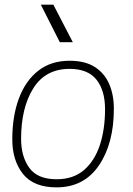

<svg xmlns="http://www.w3.org/2000/svg" viewBox="-20 -800 572 828"><path d="M224 8Q125 8 79 -50Q33 -108 33 -199Q33 -299 61.5 -375.5Q90 -452 145 -495Q200 -538 280 -538Q347 -538 389 -511Q431 -484 451 -437.5Q471 -391 471 -331Q471 -181 406.5 -86.5Q342 8 224 8ZM224 -27Q296 -27 342 -66.5Q388 -106 410.5 -174Q433 -242 433 -329Q433 -410 396 -456.5Q359 -503 280 -503Q176 -503 123.5 -419Q71 -335 71 -201Q71 -125 106.5 -76Q142 -27 224 -27ZM274 -618H238L156 -780H193ZM294 -618H258L173 -780H210Z"/></svg>

Font: Tanohe Sans ExtraLight
Style: Italic
Weight: 200
Designer: Village Type and Design LLC & Cristiano Sobral
Foundry: Cooper Hewitt Smithsonian Design Museum
Version: Version 1.00;September 29, 2021;FontCreator 13.0.0.2655 64-b